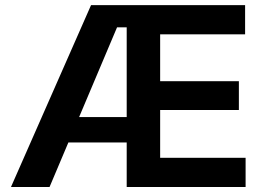

<svg xmlns="http://www.w3.org/2000/svg" viewBox="-20 -748 1058 768"><path d="M23.9 0 344.2 -727.5H960.4V-610.8H620.6V-423.3H935.5V-308.1H620.6V-116.7H962.4V0H486.8V-638.7H448.2L178.2 0ZM194.8 -178.2V-279.8H559.1V-178.2Z"/></svg>

Font: Inter
Style: 650
Weight: 650
Designer: Rasmus Andersson
Foundry: rsms
Version: Version 4.001;git-66647c0bb